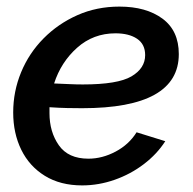

<svg xmlns="http://www.w3.org/2000/svg" viewBox="-20 -552 585 582"><path d="M229 10Q163 10 116 -19Q69 -48 44.5 -98Q20 -148 20 -211Q20 -275 44 -333Q68 -391 112 -435.5Q156 -480 214.5 -506Q273 -532 342 -532Q423 -532 472.5 -495.5Q522 -459 522 -388Q522 -224 229 -224Q209 -224 184 -224.5Q159 -225 130 -227Q130 -218 130 -209Q130 -152 158.5 -111.5Q187 -71 248 -71Q290 -71 330.5 -92.5Q371 -114 394 -151L481 -124Q456 -85 416 -54.5Q376 -24 327.5 -7Q279 10 229 10ZM330 -451Q263 -451 214 -407.5Q165 -364 144 -299Q169 -298 190.5 -297Q212 -296 231 -296Q337 -296 378.5 -320.5Q420 -345 420 -385Q420 -418 395.5 -434.5Q371 -451 330 -451Z"/></svg>

Font: Raleway SemiBold
Style: Italic
Weight: 600
Italic angle: -12°
Designer: Matt McInerney, Pablo Impallari, Rodrigo Fuenzalida
Foundry: Matt McInerney, Pablo Impallari, Rodrigo Fuenzalida
Version: Version 4.026